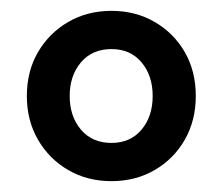

<svg xmlns="http://www.w3.org/2000/svg" viewBox="-20 -666 410 354"><path d="M29.5 -489Q29.5 -534.5 50 -569.8Q70.5 -605 105.8 -625.5Q141 -646 185.5 -646Q230 -646 265.2 -625.5Q300.5 -605 320.8 -569.8Q341 -534.5 341 -489Q341 -444 320.8 -408.5Q300.5 -373 265.2 -352.5Q230 -332 185.5 -332Q141 -332 105.8 -352.5Q70.5 -373 50 -408.5Q29.5 -444 29.5 -489ZM108.5 -489Q108.5 -451.5 129.2 -427Q150 -402.5 185.5 -402.5Q220.5 -402.5 241 -427Q261.5 -451.5 261.5 -489Q261.5 -526.5 241 -551Q220.5 -575.5 185.5 -575.5Q150 -575.5 129.2 -551Q108.5 -526.5 108.5 -489Z"/></svg>

Font: Signika
Style: Regular
Weight: 400
Designer: Anna Giedry
Foundry: Anna Giedry
Version: Version 2.001